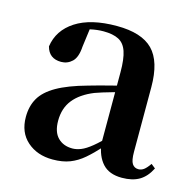

<svg xmlns="http://www.w3.org/2000/svg" viewBox="-88 -643 761 749"><g transform="rotate(15 292.5 -268.0)"><path d="M186.6 16.2Q124.2 16.2 83.8 -19.4Q43.3 -54.9 43.3 -117.6Q43.3 -161.2 62 -193.6Q80.7 -226.1 125.1 -251.5Q169.6 -277 245.4 -297.9Q284.8 -309.4 334.4 -322Q384 -334.6 424 -344.4V-318.9Q384 -308.9 344 -297.6Q303.9 -286.4 277.1 -276.7Q223.3 -254.9 196.1 -220.6Q168.8 -186.4 168.8 -135.9Q168.8 -90.4 191.1 -67.9Q213.3 -45.3 250 -45.3Q266.3 -45.3 284.7 -52.6Q303.1 -59.9 327.4 -79.7Q351.8 -99.4 385.3 -135.5L400.8 -82.4H365.7Q336.6 -50.6 311.2 -28.7Q285.7 -6.8 256.4 4.7Q227 16.2 186.6 16.2ZM466.1 15.2Q414.6 15.2 387.9 -14.2Q361.2 -43.6 354.9 -94V-96.5V-381.4Q354.9 -434.7 344.8 -464.5Q334.7 -494.3 311.6 -506.3Q288.5 -518.3 250 -518.3Q224.4 -518.3 197.3 -512.2Q170.2 -506.1 133.8 -491.2L196.1 -516.3L185.9 -439.2Q183.3 -395.9 164.6 -378Q145.8 -360.2 120.3 -360.2Q71.1 -360.2 59.2 -406.5Q68.9 -473.5 129.4 -512.7Q189.9 -551.9 295.1 -551.9Q395.4 -551.9 440.7 -505.9Q486.1 -459.8 486.1 -356.2V-94.8Q486.1 -60.3 494.8 -47Q503.6 -33.8 519.7 -33.8Q531.3 -33.8 541.3 -40.9Q551.3 -48.1 564.7 -67.2L581.9 -53.4Q564 -17.5 536.2 -1.1Q508.4 15.2 466.1 15.2Z"/></g></svg>

Font: Noto Serif SC
Style: Regular
Weight: 200
Designer: Ryoko NISHIZUKA 西塚涼子 (kana & ideographs); Frank Grießhammer (Latin, Greek & Cyrillic); Wenlong ZHANG 张文龙 (bopomofo); San
Foundry: Adobe
Version: Version 2.001;hotconv 1.1.0;makeotfexe 2.6.0